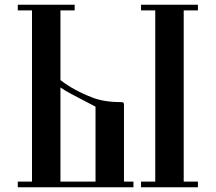

<svg xmlns="http://www.w3.org/2000/svg" viewBox="-20 -790 910 810"><path d="M55 -770H295V-746H235V-452Q292 -408 371 -378Q420 -359 494 -359Q503 -359 503 -349V-24H543V0H55V-24H115V-746H55ZM815 0H575V-24H635V-746H575V-770H815V-746H755V-24H815ZM383 -340Q372 -346 340 -362.5Q308 -379 280 -394Q252 -409 235 -421V-24H383Z"/></svg>

Font: Ponomar Unicode TT
Style: Regular
Weight: 400
Designer: Vladislav V. Dorosh, Yuri A.W. Shardt, Nikita Simmons, Aleksandr Andreev
Foundry: Ponomar Project
Version: 1.1